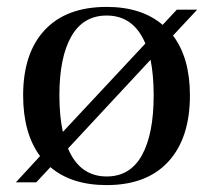

<svg xmlns="http://www.w3.org/2000/svg" viewBox="-20 -528 617 556"><path d="M289 8Q187 8 126 -44L85 0H26L96 -76Q47 -142 47 -252Q47 -374 109.5 -441Q172 -508 289 -508Q390 -508 451 -456L492 -500H551L481 -425Q530 -360 530 -252Q530 -128 467.5 -60Q405 8 289 8ZM152 -252Q152 -192 162 -146L401 -402Q367 -483 289 -483Q221 -483 186.5 -422.5Q152 -362 152 -252ZM289 -17Q357 -17 391 -78.5Q425 -140 425 -252Q425 -310 416 -355L177 -98Q211 -17 289 -17Z"/></svg>

Font: Bentinck
Style: Regular
Weight: 400
Designer: Jörg Drees
Foundry: Jörg Drees
Version: Version 1.000; ttfautohint (v1.8.4.7-5d5b)